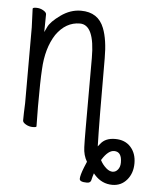

<svg xmlns="http://www.w3.org/2000/svg" viewBox="-51 -523 618 777"><g transform="rotate(5 258.0 -134.5)"><path d="M362 178 356 171Q351 186 348 200Q345 211 331 211Q301 211 301 198Q301 184 314 151Q320 137 324 127Q309 102 308 69Q307 49 307 -12V-293Q307 -428 247 -428Q190 -428 151 -373Q114 -316 110 -229Q107 -184 107 -79L108 2Q108 6 93 6Q78 6 65 -1.5Q52 -9 52 -17Q52 -44 54 -88V-395Q51 -458 51 -471Q51 -476 66 -476Q81 -476 94 -468.5Q107 -461 107 -453L106 -381L116 -402Q126 -424 165 -452Q204 -480 247 -480Q317 -480 341 -418Q359 -372 359 -297Q359 -37 362 61L371 50Q390 25 430 25Q470 25 493 50.5Q516 76 516 116.5Q516 157 493 184Q470 211 434 211Q392 211 362 178ZM430 74Q406 74 382 112L380 115Q389 133 405 147Q418 158 430.5 158Q443 158 452 147Q461 136 461 118Q461 74 430 74Z"/></g></svg>

Font: Moon Stars Kai T HW Light
Style: Regular
Weight: 300
Designer: GuiWonder
Version: Version 1.101